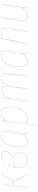

<svg xmlns="http://www.w3.org/2000/svg" viewBox="1522 -2088 758 3841"><g transform="rotate(-90 1900.5 -168.0)"><path d="M375 -526.9 376 -524.9Q350.1 -512.7 335 -498.5Q319.8 -484.4 299.8 -450.2L196.8 -277.8L318.8 0H316.9L194.8 -276.9H106.9L67.9 0H65.9L139.2 -517.1H141.1L106.9 -278.8H194.8L297.9 -451.2Q318.8 -486.3 333.5 -500Q348.1 -513.7 375 -526.9Z M695.8 -526.9Q739.3 -526.9 764.9 -501.2Q790.5 -475.6 790.5 -432.1Q790.5 -384.3 760.3 -347.7Q730 -311 672.9 -290Q714.8 -278.8 741.7 -249.3Q768.6 -219.7 768.6 -168.9Q768.6 -125 755.4 -90.1Q742.2 -55.2 720 -34.2Q697.8 -13.2 670.4 -2.2Q643.1 8.8 612.8 8.8Q544.9 8.8 507.3 -45.9Q469.7 -100.6 469.7 -198.2Q469.7 -257.3 486.8 -316.2Q503.9 -375 533 -421.9Q562 -468.8 605 -497.8Q647.9 -526.9 695.8 -526.9ZM695.8 -524.9Q640.6 -524.9 593 -486.3Q545.4 -447.8 516.1 -388.9Q486.8 -330.1 476.6 -262.2Q630.4 -262.7 709.5 -308.8Q788.6 -355 788.6 -432.1Q788.6 -475.1 763.7 -500Q738.8 -524.9 695.8 -524.9ZM669.4 -289.1Q594.2 -261.2 476.6 -259.8Q471.7 -228 471.7 -198.2Q471.7 -101.1 508.5 -47.1Q545.4 6.8 612.8 6.8Q642.6 6.8 669.4 -3.9Q696.3 -14.6 718.5 -35.4Q740.7 -56.2 753.7 -90.6Q766.6 -125 766.6 -168.9Q766.6 -219.2 739.5 -248.8Q712.4 -278.3 669.4 -289.1Z M1108.4 -526.9Q1163.6 -526.9 1204.1 -499L1152.3 -121.1Q1143.1 -68.4 1146.7 -37.4Q1150.4 -6.3 1175.3 6.8L1174.3 8.8Q1163.6 2.9 1156.7 -5.6Q1149.9 -14.2 1147 -23.7Q1144 -33.2 1143.8 -47.1Q1143.6 -61 1144.8 -73.2Q1146 -85.4 1147.9 -103.5Q1148.9 -111.3 1149.4 -115.2Q1082.5 8.8 995.1 8.8Q938 8.8 907.7 -38.6Q877.4 -85.9 877.4 -164.1Q877.4 -204.6 883.3 -245.8Q889.2 -287.1 900.6 -328.4Q912.1 -369.6 931.4 -405Q950.7 -440.4 975.3 -467.8Q1000 -495.1 1034.4 -511Q1068.8 -526.9 1108.4 -526.9ZM1108.4 -524.9Q1068.8 -524.9 1034.9 -509.3Q1001 -493.7 976.3 -466.3Q951.7 -439 932.9 -403.6Q914.1 -368.2 902.6 -327.4Q891.1 -286.6 885.3 -245.6Q879.4 -204.6 879.4 -164.1Q879.4 -86.4 909.2 -39.8Q939 6.8 995.1 6.8Q1082 6.8 1150.4 -121.1L1202.1 -498Q1163.1 -524.9 1108.4 -524.9Z M1309.1 190.9 1407.2 -517.1H1409.2L1395 -419.9Q1469.7 -526.9 1564 -526.9Q1679.2 -526.9 1679.2 -361.8Q1679.2 -322.8 1673.6 -281.5Q1668 -240.2 1657 -198.2Q1646 -156.2 1627.7 -119.4Q1609.4 -82.5 1585.9 -53.7Q1562.5 -24.9 1530 -8.1Q1497.6 8.8 1460 8.8Q1394 8.8 1340.8 -25.9L1311 190.9ZM1460 6.8Q1504.4 6.8 1541.7 -17.1Q1579.1 -41 1603.5 -79.6Q1627.9 -118.2 1645 -167.5Q1662.1 -216.8 1669.7 -265.9Q1677.2 -314.9 1677.2 -361.8Q1677.2 -524.9 1564 -524.9Q1472.7 -524.9 1395 -418L1340.8 -27.8Q1394 6.8 1460 6.8Z M2266.1 -526.9Q2314.9 -526.9 2333.7 -485.4Q2352.5 -443.8 2341.8 -368.2L2291 0H2289.1L2339.8 -368.2Q2350.6 -443.4 2332.3 -484.1Q2314 -524.9 2266.1 -524.9Q2220.2 -524.9 2177 -481Q2133.8 -437 2092.3 -334.5L2045.9 0H2043.9L2094.7 -368.2Q2105.5 -443.4 2087.2 -484.1Q2068.8 -524.9 2021 -524.9Q1925.3 -524.9 1847.7 -329.1L1801.8 0H1799.8L1872.1 -517.1H1874L1849.1 -335Q1924.3 -526.9 2021 -526.9Q2070.3 -526.9 2088.9 -485.6Q2107.4 -444.3 2096.7 -368.2L2092.8 -339.8Q2168 -526.9 2266.1 -526.9Z M2712.9 -526.9Q2768.1 -526.9 2808.6 -499L2756.8 -121.1Q2747.6 -68.4 2751.2 -37.4Q2754.9 -6.3 2779.8 6.8L2778.8 8.8Q2768.1 2.9 2761.2 -5.6Q2754.4 -14.2 2751.5 -23.7Q2748.5 -33.2 2748.3 -47.1Q2748 -61 2749.3 -73.2Q2750.5 -85.4 2752.4 -103.5Q2753.4 -111.3 2753.9 -115.2Q2687 8.8 2599.6 8.8Q2542.5 8.8 2512.2 -38.6Q2481.9 -85.9 2481.9 -164.1Q2481.9 -204.6 2487.8 -245.8Q2493.7 -287.1 2505.1 -328.4Q2516.6 -369.6 2535.9 -405Q2555.2 -440.4 2579.8 -467.8Q2604.5 -495.1 2638.9 -511Q2673.3 -526.9 2712.9 -526.9ZM2712.9 -524.9Q2673.3 -524.9 2639.4 -509.3Q2605.5 -493.7 2580.8 -466.3Q2556.2 -439 2537.4 -403.6Q2518.6 -368.2 2507.1 -327.4Q2495.6 -286.6 2489.7 -245.6Q2483.9 -204.6 2483.9 -164.1Q2483.9 -86.4 2513.7 -39.8Q2543.5 6.8 2599.6 6.8Q2686.5 6.8 2754.9 -121.1L2806.6 -498Q2767.6 -524.9 2712.9 -524.9Z M3263.7 -517.1 3191.4 0H3189.5L3261.7 -515.1H3051.8L2995.6 -233.9Q2983.9 -175.8 2976.6 -144Q2969.2 -112.3 2960.4 -83Q2951.7 -53.7 2942.4 -39.3Q2933.1 -24.9 2921.4 -14.9Q2909.7 -4.9 2892.6 1V-1Q2932.1 -14.6 2949.2 -57.1Q2966.3 -99.6 2993.7 -234.9L3049.3 -517.1Z M3504.9 8.8Q3452.1 8.8 3427.2 -30.5Q3402.3 -69.8 3412.1 -140.1L3463.9 -517.1H3466.3L3414.1 -140.1Q3404.3 -71.8 3428.7 -32.5Q3453.1 6.8 3504.9 6.8Q3560.1 6.8 3605.5 -37.4Q3650.9 -81.5 3684.1 -163.1L3732.9 -517.1H3734.9L3663.1 0H3661.1L3684.1 -159.2Q3651.4 -78.6 3605.7 -34.9Q3560.1 8.8 3504.9 8.8Z"/></g></svg>

Font: Fira Sans Compressed Two
Style: Italic
Weight: 100
Width: 3
Italic angle: -8°
Designer: Carrois Corporate & Edenspiekermann AG
Foundry: Carrois Corporate GbR & Edenspiekermann AG
Version: Version 4.203;PS 004.203;hotconv 1.0.88;makeotf.lib2.5.64775